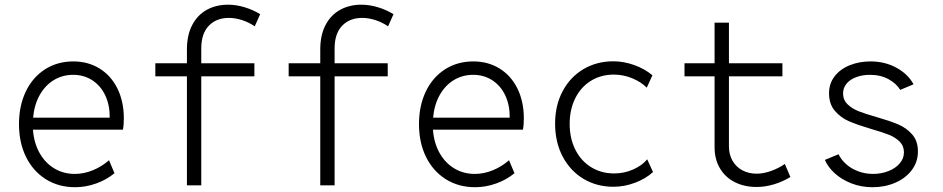

<svg xmlns="http://www.w3.org/2000/svg" viewBox="-20 -782 3978 810"><path d="M60.1 -258.3Q60.1 -335.9 88.9 -396Q117.7 -456.1 169.9 -489.5Q222.2 -522.9 289.1 -522.9Q351.6 -522.9 400.1 -492.9Q448.7 -462.9 475.6 -408.2Q502.4 -353.5 502.4 -282.7Q502.4 -252.4 498.5 -234.9H119.1Q123 -179.7 146.5 -137.5Q169.9 -95.2 208.5 -71.8Q247.1 -48.3 295.9 -48.3Q334 -48.3 371.6 -63.7Q409.2 -79.1 439.9 -106L462.9 -51.3Q430.2 -23.9 386.2 -8.1Q342.3 7.8 296.9 7.8Q227.1 7.8 173.3 -25.9Q119.6 -59.6 89.8 -119.9Q60.1 -180.2 60.1 -258.3ZM442.9 -285.6Q443.4 -338.4 424.1 -379.4Q404.8 -420.4 369.4 -443.4Q334 -466.3 288.6 -466.3Q243.2 -466.3 206.5 -443.8Q169.9 -421.4 147.2 -380.4Q124.5 -339.4 119.6 -285.6Z M942.4 -762.2Q976.1 -762.2 1011.7 -751.5Q1047.4 -740.7 1077.6 -722.2L1054.7 -670.9Q1029.8 -688 1001 -697.3Q972.2 -706.5 945.8 -706.5Q892.6 -706.5 860.8 -673.3Q829.1 -640.1 829.1 -577.6V-515.1H1053.2V-460H829.1V0H768.6V-460H635.3V-515.1H768.6V-573.7Q768.6 -633.8 790.8 -676.3Q813 -718.8 852.3 -740.5Q891.6 -762.2 942.4 -762.2Z M1504.9 -762.2Q1538.6 -762.2 1574.2 -751.5Q1609.9 -740.7 1640.1 -722.2L1617.2 -670.9Q1592.3 -688 1563.5 -697.3Q1534.7 -706.5 1508.3 -706.5Q1455.1 -706.5 1423.3 -673.3Q1391.6 -640.1 1391.6 -577.6V-515.1H1615.7V-460H1391.6V0H1331.1V-460H1197.8V-515.1H1331.1V-573.7Q1331.1 -633.8 1353.3 -676.3Q1375.5 -718.8 1414.8 -740.5Q1454.1 -762.2 1504.9 -762.2Z M1747.6 -258.3Q1747.6 -335.9 1776.4 -396Q1805.2 -456.1 1857.4 -489.5Q1909.7 -522.9 1976.6 -522.9Q2039.1 -522.9 2087.6 -492.9Q2136.2 -462.9 2163.1 -408.2Q2189.9 -353.5 2189.9 -282.7Q2189.9 -252.4 2186 -234.9H1806.6Q1810.5 -179.7 1834 -137.5Q1857.4 -95.2 1896 -71.8Q1934.6 -48.3 1983.4 -48.3Q2021.5 -48.3 2059.1 -63.7Q2096.7 -79.1 2127.4 -106L2150.4 -51.3Q2117.7 -23.9 2073.7 -8.1Q2029.8 7.8 1984.4 7.8Q1914.6 7.8 1860.8 -25.9Q1807.1 -59.6 1777.3 -119.9Q1747.6 -180.2 1747.6 -258.3ZM2130.4 -285.6Q2130.9 -338.4 2111.6 -379.4Q2092.3 -420.4 2056.9 -443.4Q2021.5 -466.3 1976.1 -466.3Q1930.7 -466.3 1894 -443.8Q1857.4 -421.4 1834.7 -380.4Q1812 -339.4 1807.1 -285.6Z M2321.8 -260.3Q2321.8 -336.9 2353.3 -396.7Q2384.8 -456.5 2440.9 -490Q2497.1 -523.4 2567.9 -523.4Q2610.8 -523.4 2655 -507.8Q2699.2 -492.2 2732.4 -464.4L2708.5 -412.1Q2685.1 -436 2647.5 -451.7Q2609.9 -467.3 2569.3 -467.3Q2515.6 -467.3 2473.1 -441.2Q2430.7 -415 2407 -367.7Q2383.3 -320.3 2383.3 -259.3Q2383.3 -198.2 2407.2 -150.6Q2431.2 -103 2473.9 -76.7Q2516.6 -50.3 2570.8 -50.3Q2613.3 -50.3 2650.9 -66.9Q2688.5 -83.5 2710.4 -109.9L2734.9 -56.2Q2704.6 -28.3 2659.4 -11.2Q2614.3 5.9 2567.9 5.9Q2497.1 5.9 2441.2 -27.8Q2385.3 -61.5 2353.5 -122.1Q2321.8 -182.6 2321.8 -260.3Z M2994.6 -161.6V-460H2867.7V-515.1H2994.6V-686.5H3055.2V-515.1H3280.8V-460H3055.2V-165Q3055.2 -129.9 3070.3 -103.8Q3085.4 -77.6 3111.8 -63.5Q3138.2 -49.3 3171.9 -49.3Q3201.2 -49.3 3233.2 -60.8Q3265.1 -72.3 3291 -90.3L3314.5 -35.2Q3281.2 -15.1 3244.6 -4.2Q3208 6.8 3171.4 6.8Q3120.6 6.8 3080.6 -13.2Q3040.5 -33.2 3017.6 -71.3Q2994.6 -109.4 2994.6 -161.6Z M3460 -107.4 3517.6 -131.3Q3528.3 -108.9 3549.3 -89.8Q3570.3 -70.8 3599.9 -59.6Q3629.4 -48.3 3663.1 -48.3Q3697.8 -48.3 3727.8 -60.1Q3757.8 -71.8 3775.6 -92.5Q3793.5 -113.3 3793.5 -139.2Q3793.5 -166.5 3775.4 -184.6Q3757.3 -202.6 3730.2 -213.4Q3703.1 -224.1 3655.8 -237.8Q3598.1 -254.9 3562.7 -270Q3527.3 -285.2 3502.4 -314Q3477.5 -342.8 3477.5 -388.7Q3477.5 -429.7 3501.2 -460.2Q3524.9 -490.7 3564.9 -506.8Q3605 -522.9 3652.3 -522.9Q3713.4 -522.9 3762.2 -496.1Q3811 -469.2 3834 -426.3L3777.8 -402.8Q3761.7 -429.7 3728.3 -448Q3694.8 -466.3 3650.4 -466.3Q3618.2 -466.3 3592 -456.5Q3565.9 -446.8 3551.3 -429Q3536.6 -411.1 3536.6 -387.2Q3537.1 -359.9 3555.9 -341.8Q3574.7 -323.7 3602.3 -312.7Q3629.9 -301.8 3676.8 -288.6Q3734.4 -272 3769 -257.3Q3803.7 -242.7 3828.1 -215.1Q3852.5 -187.5 3852.5 -143.1Q3852.5 -98.6 3826.4 -64.2Q3800.3 -29.8 3756.6 -11Q3712.9 7.8 3661.1 7.8Q3613.3 7.8 3572 -8.3Q3530.8 -24.4 3501.7 -50.8Q3472.7 -77.1 3460 -107.4Z"/></svg>

Font: Reddit Mono Light
Style: Regular
Weight: 300
Monospace: yes
Designer: Stephen Hutchings
Foundry: Reddit
Version: Version 1.011